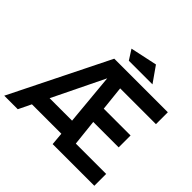

<svg xmlns="http://www.w3.org/2000/svg" viewBox="-213 -1082 1293 1293"><g transform="rotate(45 433.5 -435.5)"><path d="M-4.9 0 342.8 -700.2H853V-586.9H512.2L530.8 -412.1H786.1V-298.8H543.9L564 -112.8H853V0H456.1L448.2 -90.8H168L124 0ZM223.1 -204.1H437L402.8 -573.2ZM377 -830.1 568.8 -871.1 647 -759.8H421.9Z"/></g></svg>

Font: Cakra Normal
Style: Regular
Weight: 400
Designer: Lucia Kollert, Vojtech Kollert
Foundry: OoM Type
Version: Version 1.000;Glyphs 3.1.1 (3148)